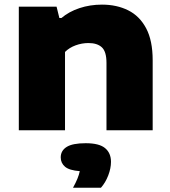

<svg xmlns="http://www.w3.org/2000/svg" viewBox="-20 -578 756 852"><path d="M63.5 0V-548.5H231L243.5 -498H252.5Q286 -526.5 332.8 -542Q379.5 -557.5 432.5 -557.5Q498 -557.5 548.8 -532.2Q599.5 -507 628.5 -452.5Q657.5 -398 657.5 -310.5V0H452.5V-299Q452.5 -349 432 -368Q411.5 -387 372.5 -387Q343.5 -387 315.5 -376.8Q287.5 -366.5 268.5 -347.5V0ZM304 255Q328 212 334 181.5Q287.5 178 268.5 161.8Q249.5 145.5 249.5 120.5Q249.5 90.5 275.8 74Q302 57.5 360.5 57.5Q420 57.5 446.2 79.2Q472.5 101 472.5 140Q472.5 169 460.2 200.8Q448 232.5 428 255Z"/></svg>

Font: Encode Sans Expanded Expanded ExtraBold
Style: Regular
Weight: 800
Width: 7
Designer: Multiple Designers
Foundry: Impallari Type
Version: Version 3.000; ttfautohint (v1.8.3) -l 8 -r 50 -G 200 -x 14 